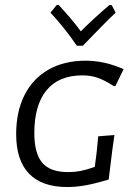

<svg xmlns="http://www.w3.org/2000/svg" viewBox="-20 -746 550 772"><path d="M477 -468 444 -400H437Q400 -424 372 -433.5Q344 -443 312 -443Q216 -443 167 -383Q118 -323 118 -211Q118 -130 149.5 -92Q181 -54 255 -54Q280 -54 303.5 -58.5Q327 -63 361 -75L368 -128L375 -198L440 -203L431 -138L417 -24Q363 -8 325 -1Q287 6 250 6Q149 6 97 -47.5Q45 -101 45 -207Q45 -297 78.5 -363.5Q112 -430 175 -466Q238 -502 325 -502Q400 -502 477 -468ZM445 -695Q406 -659 313 -562H289Q240 -634 183 -695L208 -726H216Q274 -663 305 -620Q347 -663 420 -726H429Z"/></svg>

Font: Alegreya Sans SC
Style: Italic
Weight: 400
Italic angle: -7°
Designer: Juan Pablo del Peral
Foundry: Huerta Tipografica
Version: Version 2.008; ttfautohint (v1.6)